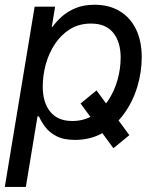

<svg xmlns="http://www.w3.org/2000/svg" viewBox="-26 -563 645 788"><path d="M370.1 -191.9 504.9 -8.3 439.5 45.4 304.7 -138.2ZM-6.3 204.1 116.2 -535.6H200.2L186.5 -452.6H189.5Q204.1 -473.6 227.3 -494.6Q250.5 -515.6 283.7 -529.5Q316.9 -543.5 362.3 -543.5Q421.9 -543.5 465.3 -517.3Q508.8 -491.2 532.2 -442.9Q555.7 -394.5 555.7 -328.1Q555.7 -266.1 537.1 -205.6Q518.6 -145 483.2 -96.2Q447.8 -47.4 397 -18.1Q346.2 11.2 281.7 11.2Q234.9 11.2 205.3 -4.4Q175.8 -20 159.2 -42.5Q142.6 -64.9 133.8 -85.4H127.9L80.1 204.1ZM270.5 -66.4Q318.8 -66.4 355.7 -89.4Q392.6 -112.3 418 -150.6Q443.4 -189 456.3 -234.9Q469.2 -280.8 469.2 -326.7Q469.2 -390.6 438.7 -428.5Q408.2 -466.3 347.7 -466.3Q298.8 -466.3 262 -443.6Q225.1 -420.9 200 -383.3Q174.8 -345.7 162.1 -299.8Q149.4 -253.9 149.4 -207.5Q149.4 -142.6 180.2 -104.5Q210.9 -66.4 270.5 -66.4Z"/></svg>

Font: Inter 20pt
Style: Italic
Weight: 400
Italic angle: -9.3988°
Version: Version 4.001;git-66647c0bb